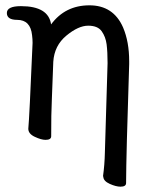

<svg xmlns="http://www.w3.org/2000/svg" viewBox="-20 -512 583 725"><path d="M435.1 192.9Q418 192.9 394.5 182.4Q371.1 171.9 370.1 155.8L369.1 152.8Q375 109.9 376 64.9L386.2 -273.9Q386.2 -315.9 382.6 -344.5Q378.9 -373 364 -394Q349.1 -415 313 -415Q275.9 -415 230.5 -377.4Q185.1 -339.8 181.2 -278.8Q174.3 -104 173.8 -74.2Q173.8 -10.3 173.3 2.9Q172.9 16.1 151.9 16.1Q135.7 16.1 111.3 4.6Q86.9 -6.8 86.9 -25.9Q90.8 -64 103 -350.1Q103 -364.3 101.1 -378.9Q95.2 -437 44.9 -437Q5.9 -437 5.9 -462.9Q5.9 -488.8 59.1 -488.8Q163.1 -488.8 172.9 -419.9Q226.1 -491.7 317.1 -491.9Q408.2 -492.2 444.8 -408.2Q467.8 -354 467.8 -280.8V-270Q456.5 72.8 456.1 179.2Q456.1 192.9 435.1 192.9Z"/></svg>

Font: LXGW WenKai Screen R
Style: Regular
Weight: 400
Designer: Fontworks Inc.
Version: Version 1.235;May 31, 2022